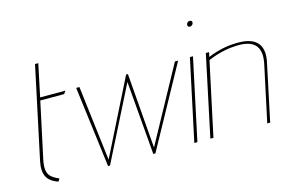

<svg xmlns="http://www.w3.org/2000/svg" viewBox="-92 -920 1715 1144"><g transform="rotate(-15 765.5 -348.5)"><path d="M87 -132 162 -482H309L322 -500H166L208 -700H188L67 -132Q55 -74 72.5 -39Q90 -4 142 13L152 -4Q122 -16 105 -31.5Q88 -47 84 -71.5Q80 -96 87 -132Z M707 -499H696L464 -36L408 -499H388L451 0H463L692 -454L730 0H743L1017 -499H997L744 -36Z M983 0H1002L1109 -501H1090ZM1144 -710Q1137 -710 1131.5 -705.5Q1126 -701 1124 -693Q1123 -686 1126.5 -681Q1130 -676 1137 -676Q1144 -676 1150.5 -681Q1157 -686 1158 -693Q1160 -701 1156 -705.5Q1152 -710 1144 -710Z M1507 -346 1433 0H1451L1524 -345Q1535 -392 1529 -423.5Q1523 -455 1505.5 -473Q1488 -491 1463 -499.5Q1438 -508 1410 -509.5Q1382 -511 1356 -509Q1332 -508 1305.5 -503Q1279 -498 1252 -490Q1225 -482 1202 -472L1208 -500H1188L1082 0H1101L1198 -453Q1219 -463 1247 -472Q1275 -481 1306 -487Q1337 -493 1366 -494Q1407 -497 1437.5 -490Q1468 -483 1486.5 -465.5Q1505 -448 1510.5 -418.5Q1516 -389 1507 -346Z"/></g></svg>

Font: Advent Pro Thin
Style: Italic
Weight: 250
Italic angle: -12°
Version: Version 3.000